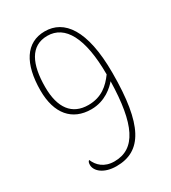

<svg xmlns="http://www.w3.org/2000/svg" viewBox="-180 -818 825 925"><g transform="rotate(-30 232.5 -356.0)"><path d="M193 12C334 12 400 -100 400 -388C400 -628 324 -724 217 -724C112 -724 57 -635 57 -487C57 -358 119 -286 225 -286C304 -286 353 -335 372 -357C367 -122 314 -13 196 -13C139 -13 108 -44 93 -80C87 -77 84 -70 84 -57C84 -24 122 12 193 12ZM223 -311C133 -311 85 -373 85 -490C85 -615 122 -699 217 -699C315 -699 372 -599 372 -395C339 -350 297 -311 223 -311Z"/></g></svg>

Font: Noto Serif Myanmar Condensed Thin
Style: Regular
Weight: 100
Width: 3
Designer: Ben Mitchell and the Monotype Design Team
Foundry: Monotype Imaging Inc.
Version: Version 2.106